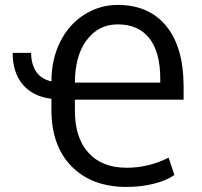

<svg xmlns="http://www.w3.org/2000/svg" viewBox="-20 -740 813 771"><path d="M488.8 10.7C527.2 10.7 563.5 6.4 597.7 -2.2C631.8 -10.8 659.3 -22.5 680.2 -37.1L657.2 -106.9C603.2 -79.9 547 -66.4 488.8 -66.4C422.4 -66.4 371.1 -86.5 335 -126.7C298.8 -166.9 280.8 -222.8 280.8 -294.4V-339.8H717.3V-392.6C717.3 -497.4 694.2 -578.2 647.9 -635C601.7 -691.8 536.6 -720.2 452.6 -720.2C403.8 -720.2 358.8 -707 317.6 -680.7C276.4 -654.3 244.3 -617.8 221.2 -571C198.1 -524.3 186.5 -471.7 186.5 -413.1C158.2 -419.6 137.5 -433 124.5 -453.4C111.5 -473.7 105 -498.5 105 -527.8H30.8C30.8 -475.1 44.3 -432.7 71.3 -400.6C98.3 -368.6 136.7 -349.4 186.5 -343.3V-298.8C186.5 -202.1 213.6 -126.4 267.8 -71.5C322 -16.7 395.7 10.7 488.8 10.7ZM280.8 -408.2C280.8 -479.8 296.5 -536.7 328.1 -578.9C359.7 -621 401.2 -642.1 452.6 -642.1C508.3 -642.1 550.7 -623.5 579.8 -586.2C609 -548.9 623.5 -495 623.5 -424.3V-408.2Z"/></svg>

Font: Roboto1
Style: rg
Weight: 400
Designer: Google
Version: Version 2.137; 2017